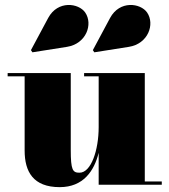

<svg xmlns="http://www.w3.org/2000/svg" viewBox="-20 -761 698 791"><path d="M511 -568C590.5 -580.5 619 -661.5 586 -709.5C559 -748.5 473 -760.5 433.5 -687L362.5 -554.5L368.5 -545.5ZM256 -568C335.5 -580.5 364 -661.5 331 -709.5C304 -748.5 218 -760.5 178.5 -687L107.5 -554.5L113.5 -545.5ZM271.5 -460H11.5V-446.5H81.5V-141C81.5 -54 116.5 10 226 10C323 10 368 -56.5 386.5 -131.5V0H646.5V-13.5H576.5V-460H326.5V-446.5H386.5V-237.5C386.5 -142.5 355.5 -49.5 307.5 -49.5C279.5 -49.5 271.5 -60 271.5 -144Z"/></svg>

Font: Bodoni* 16pt Fatface
Style: Regular
Weight: 900
Version: Version 2.3